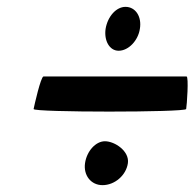

<svg xmlns="http://www.w3.org/2000/svg" viewBox="-20 -620 567 560"><path d="M78 -302C76 -292 521 -292 523 -302C525 -312 531 -397 524 -397H107C99 -397 80 -312 78 -302ZM228 -144C223 -109 245 -80 279 -80C315 -80 348 -109 353 -144C358 -179 315 -208 286 -208C259 -208 233 -179 228 -144ZM288 -536C283 -502 299 -472 326 -472C355 -472 383 -502 388 -536C394 -572 375 -600 346 -600C319 -600 294 -572 288 -536Z"/></svg>

Font: Ampere
Style: CndIta
Weight: 400
Version: Version 1